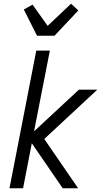

<svg xmlns="http://www.w3.org/2000/svg" viewBox="-20 -1012 590 1032"><path d="M317 0 151 -242 104 0H31L175 -740H248L163 -306L404 -530H503L218 -265L400 0ZM179 -820 108 -961 155 -987 236 -873 362 -992 401 -956 273 -820Z"/></svg>

Font: Lode
Style: Italic
Weight: 400
Italic angle: -11°
Monospace: yes
Designer: Belleve Invis
Foundry: Belleve Invis
Version: Version 29.2.0; ttfautohint (v1.8.3)